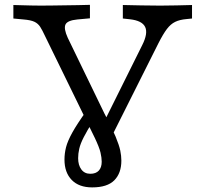

<svg xmlns="http://www.w3.org/2000/svg" viewBox="-20 -592 851 804"><path d="M365.9 192.7Q310.6 192.7 280.3 161.5Q250 130.3 250 76.3Q250 50.2 256.6 24.3Q263.3 -1.7 283.1 -37.4Q303 -73.2 342.9 -128.9L370.6 -86.1Q344.6 -45 330.6 -17.4Q316.5 10.2 311.9 30.7Q307.2 51.1 307.2 70.6Q307.2 99.3 320.6 117.5Q334 135.7 358.2 135.7Q381.6 135.7 393.8 122.4Q405.9 109.1 405.9 85Q405.9 68.7 400.9 47Q396 25.3 375.4 -18L418.9 -113.8Q449.4 -55.4 464.2 -19.7Q478.9 16.1 483.6 38.3Q488.2 60.6 488.2 80.6Q488.2 133.1 458.8 162.9Q429.3 192.7 365.9 192.7ZM384.1 0 168.1 -442.1Q157.3 -465.5 148.3 -479.6Q139.2 -493.7 123.9 -500.9Q108.6 -508.1 78.2 -510.5L36 -514.5V-571Q48.4 -570.9 68.6 -570.1Q88.8 -569.4 111.3 -569Q133.9 -568.5 152.4 -568.5H150.9H147.8Q170.6 -568.5 197.4 -568.9Q224.3 -569.3 252.4 -569.7Q280.6 -570.1 307.3 -570.5Q334.1 -570.9 356.6 -571.7V-515.3L304.1 -510.5Q262.2 -506.5 254.2 -489.3Q246.2 -472 263.8 -433.5L437.5 -75L410.1 -70.2L575.4 -402.7Q600.6 -452.5 587.8 -479.1Q575 -505.6 524.2 -511.3L494.4 -514.5V-571Q530.7 -570.2 571 -569.4Q611.3 -568.5 650.8 -568.5Q685.6 -568.5 719.9 -569.4Q754.2 -570.2 784.1 -571V-514.5L760.7 -512.1Q732.5 -509.7 713.5 -500.4Q694.5 -491.2 678.7 -470.3Q662.9 -449.4 643.3 -410.7L437.3 0Z"/></svg>

Font: Playfair 5pt SemiExpanded Light
Style: Regular
Weight: 300
Width: 6
Designer: Claus Eggers Sørensen
Foundry: Claus Eggers Sørensen
Version: Version 2.203